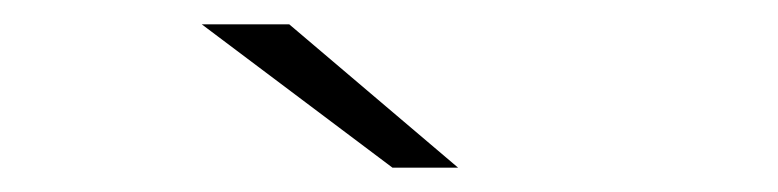

<svg xmlns="http://www.w3.org/2000/svg" viewBox="-20 -745 640 158"><path d="M146 -725H218L357 -607H303Z"/></svg>

Font: Idrija Light
Style: Regular
Weight: 300
Designer: Julieta Ulanovsky
Foundry: Julieta Ulanovsky
Version: Version 7.200